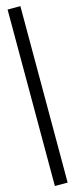

<svg xmlns="http://www.w3.org/2000/svg" viewBox="-130 -732 341 866"><g transform="rotate(-15 41.0 -299.0)"><path d="M9.8 113V-711H69.5V113Z"/></g></svg>

Font: Anybody UltraCondensed Thin
Style: Regular
Weight: 100
Width: 1
Designer: Tyler Finck
Foundry: Etcetera Type Company
Version: Version 1.110